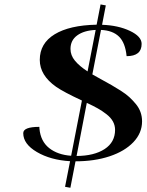

<svg xmlns="http://www.w3.org/2000/svg" viewBox="-20 -802 671 879"><path d="M302.2 57.6 277.8 53.2 300.8 -64Q211.4 -69.3 148.9 -106Q86.4 -142.6 86.4 -192.4Q86.4 -221.2 160.2 -221.2L160.6 -212.9Q166 -155.3 204.8 -124.3Q243.7 -93.3 305.7 -88.9L355 -341.8Q271 -380.9 237.3 -404.3Q162.1 -457 162.1 -527.8Q162.1 -603.5 230.2 -645Q298.3 -686.5 422.4 -689L440.4 -781.7L464.4 -777.3L447.3 -688.5Q521 -686 574.7 -660.6Q628.4 -635.3 628.4 -601.1Q628.4 -544.9 559.6 -544.9Q553.7 -606 524.9 -634.3Q496.1 -662.6 442.4 -665L402.8 -461.4Q418 -452.6 445.6 -437.5Q473.1 -422.4 490.7 -412.4Q508.3 -402.3 532.5 -387Q556.6 -371.6 571.8 -357.7Q586.9 -343.8 601.6 -326.2Q616.2 -308.6 623.3 -288.6Q630.4 -268.6 630.4 -246.6Q630.4 -192.9 590.6 -151.1Q550.8 -109.4 481.7 -86.4Q412.6 -63.5 325.7 -63.5ZM377.4 -331.1 330.6 -87.9Q411.1 -88.4 459 -119.6Q506.8 -150.9 506.8 -207.5Q506.8 -228 497.1 -245.8Q487.3 -263.7 467.5 -279.1Q447.8 -294.4 427.7 -305.7Q407.7 -316.9 377.4 -331.1ZM380.9 -475.1 418 -665Q364.7 -662.6 333.7 -640.1Q302.7 -617.7 302.7 -578.1Q302.7 -548.8 323 -524.2Q343.3 -499.5 380.9 -475.1Z"/></svg>

Font: QumpellkaNo12
Style: Regular
Weight: 500
Designer: gluk (gluksza@wp.pl)
Foundry: gluk (gluksza@wp.pl)
Version: Version 00.480